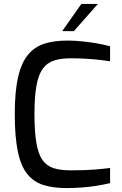

<svg xmlns="http://www.w3.org/2000/svg" viewBox="-20 -949 622 975"><path d="M317 6Q251 6 202 -9Q153 -24 120 -63.5Q87 -103 71 -177.5Q55 -252 55 -371Q55 -483 71.5 -556Q88 -629 121.5 -670Q155 -711 205 -727Q255 -743 321 -743Q358 -743 397.5 -739Q437 -735 473.5 -728.5Q510 -722 539 -714V-638Q521 -641 490 -644.5Q459 -648 420 -650.5Q381 -653 339 -653Q289 -653 254 -641.5Q219 -630 197 -599.5Q175 -569 165 -513.5Q155 -458 155 -370Q155 -281 164.5 -224.5Q174 -168 195 -137.5Q216 -107 251 -95.5Q286 -84 338 -84Q413 -84 461 -88Q509 -92 539 -96V-19Q509 -12 473 -6Q437 0 397.5 3Q358 6 317 6ZM296 -791 393 -929H477L355 -791Z"/></svg>

Font: Exo Thin Medium
Style: Regular
Weight: 500
Version: Version 2.000